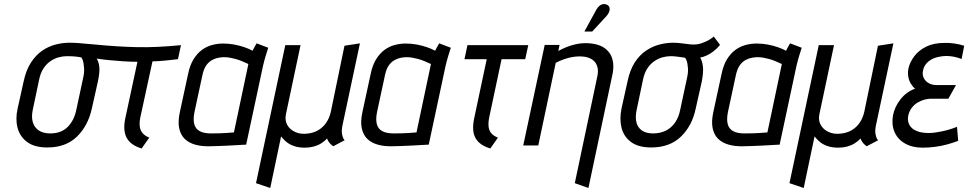

<svg xmlns="http://www.w3.org/2000/svg" viewBox="-20 -725 4826 957"><path d="M740 -419 679 -138Q674 -112 677 -92.5Q680 -73 692 -60Q704 -47 724 -39L686 15Q659 7 640.5 -6Q622 -19 612 -37Q602 -55 600 -79Q598 -103 604 -133L665 -417Q629 -417 594.5 -419.5Q560 -422 527 -425Q494 -428 462 -433Q472 -417 475 -391.5Q478 -366 468 -319L438 -185Q419 -98 363.5 -44Q308 10 216 10Q152 10 115.5 -17Q79 -44 67.5 -88Q56 -132 68 -185L98 -320Q110 -376 134.5 -413.5Q159 -451 190.5 -472.5Q222 -494 257 -503Q292 -512 325 -512Q348 -512 368.5 -510.5Q389 -509 408.5 -507Q428 -505 444 -504Q505 -498 559 -494.5Q613 -491 663.5 -490Q714 -489 767.5 -491.5Q821 -494 882 -500L867 -430Q834 -426 802.5 -423Q771 -420 740 -419ZM385 -439Q374 -441 362.5 -442.5Q351 -444 338.5 -444.5Q326 -445 313 -445Q294 -445 273 -439.5Q252 -434 232 -420.5Q212 -407 197 -384.5Q182 -362 175 -328L143 -176Q136 -142 143.5 -116Q151 -90 173 -75Q195 -60 230 -60Q285 -60 317 -92Q349 -124 360 -176L393 -330Q397 -347 398.5 -360.5Q400 -374 399 -386.5Q398 -399 396.5 -408.5Q395 -418 392 -426Q389 -434 385 -439Z M1317 -487 1259 -509Q1252 -498 1245.5 -485Q1239 -472 1239 -472Q1221 -482 1197.5 -490Q1174 -498 1147.5 -503Q1121 -508 1092 -508Q1064 -508 1036.5 -500.5Q1009 -493 985.5 -475.5Q962 -458 944 -428.5Q926 -399 917 -354L877 -169Q866 -120 873 -86.5Q880 -53 900.5 -33Q921 -13 953 -4Q985 5 1024 4Q1041 4 1064.5 3Q1088 2 1113 1Q1138 0 1159.5 -1.5Q1181 -3 1194.5 -3.5Q1208 -4 1207 -4L1291 -397Q1298 -427 1306 -452Q1314 -477 1317 -487ZM949 -165 989 -351Q996 -383 1009 -400.5Q1022 -418 1038.5 -426.5Q1055 -435 1070.5 -437.5Q1086 -440 1097 -440Q1111 -440 1125.5 -437.5Q1140 -435 1154.5 -431Q1169 -427 1185 -420.5Q1201 -414 1218 -406L1146 -65Q1142 -65 1131.5 -64Q1121 -63 1105.5 -62Q1090 -61 1071 -60.5Q1052 -60 1031 -60Q997 -60 976 -71Q955 -82 948.5 -105.5Q942 -129 949 -165Z M1687 -100 1774 -509 1697 -497 1629 -168Q1622 -137 1606.5 -114Q1591 -91 1567 -76.5Q1543 -62 1511 -59Q1478 -55 1451.5 -67Q1425 -79 1412 -102Q1399 -125 1405 -155L1478 -500H1402L1256 188L1327 212L1381 -45Q1384 -42 1391.5 -33Q1399 -24 1413 -13.5Q1427 -3 1448.5 4Q1470 11 1500 11Q1523 11 1543.5 5.5Q1564 0 1581 -10.5Q1598 -21 1610 -35Q1614 -24 1620 -16Q1626 -8 1632 -3Q1638 2 1641 4L1698 -26Q1696 -27 1691.5 -35Q1687 -43 1684.5 -59Q1682 -75 1687 -100Z M2227 -487 2169 -509Q2162 -498 2155.5 -485Q2149 -472 2149 -472Q2131 -482 2107.5 -490Q2084 -498 2057.5 -503Q2031 -508 2002 -508Q1974 -508 1946.5 -500.5Q1919 -493 1895.5 -475.5Q1872 -458 1854 -428.5Q1836 -399 1827 -354L1787 -169Q1776 -120 1783 -86.5Q1790 -53 1810.5 -33Q1831 -13 1863 -4Q1895 5 1934 4Q1951 4 1974.5 3Q1998 2 2023 1Q2048 0 2069.5 -1.5Q2091 -3 2104.5 -3.5Q2118 -4 2117 -4L2201 -397Q2208 -427 2216 -452Q2224 -477 2227 -487ZM1859 -165 1899 -351Q1906 -383 1919 -400.5Q1932 -418 1948.5 -426.5Q1965 -435 1980.5 -437.5Q1996 -440 2007 -440Q2021 -440 2035.5 -437.5Q2050 -435 2064.5 -431Q2079 -427 2095 -420.5Q2111 -414 2128 -406L2056 -65Q2052 -65 2041.5 -64Q2031 -63 2015.5 -62Q2000 -61 1981 -60.5Q1962 -60 1941 -60Q1907 -60 1886 -71Q1865 -82 1858.5 -105.5Q1852 -129 1859 -165Z M2418 -138 2480 -430H2598L2613 -500H2310L2295 -430H2406L2343 -133Q2337 -103 2338.5 -79Q2340 -55 2350 -37Q2360 -19 2378.5 -6Q2397 7 2424 15L2462 -39Q2441 -47 2429.5 -60Q2418 -73 2415.5 -92.5Q2413 -112 2418 -138Z M2957 -343 2845 188 2913 212 3031 -346Q3039 -380 3036.5 -407Q3034 -434 3023 -453Q3012 -472 2994 -485Q2976 -498 2951 -504Q2926 -510 2896 -510Q2874 -510 2849.5 -504.5Q2825 -499 2803 -490Q2781 -481 2763 -471L2769 -501H2695L2588 0H2663L2750 -412Q2772 -423 2792 -430Q2812 -437 2831.5 -440.5Q2851 -444 2870 -444Q2891 -444 2909.5 -438.5Q2928 -433 2940.5 -421Q2953 -409 2958 -390Q2963 -371 2957 -343ZM3003 -645Q3012 -655 3016 -665.5Q3020 -676 3018.5 -685Q3017 -694 3008 -700Q2998 -706 2987 -704.5Q2976 -703 2967.5 -695.5Q2959 -688 2953 -678L2893 -568H2932Z M3569 -501 3538 -543Q3519 -527 3495 -516.5Q3471 -506 3454 -504Q3438 -502 3418.5 -504Q3399 -506 3378.5 -509Q3358 -512 3335 -512Q3302 -512 3267 -503Q3232 -494 3200 -472.5Q3168 -451 3144 -414Q3120 -377 3108 -320L3078 -185Q3067 -132 3078 -88Q3089 -44 3125.5 -17Q3162 10 3226 10Q3318 10 3374 -44Q3430 -98 3448 -185L3478 -319Q3487 -366 3483.5 -394Q3480 -422 3470 -438Q3486 -441 3502.5 -448.5Q3519 -456 3536 -469Q3553 -482 3569 -501ZM3403 -330 3370 -176Q3363 -141 3345 -114.5Q3327 -88 3299 -74Q3271 -60 3235 -60Q3200 -60 3179 -75Q3158 -90 3152 -116Q3146 -142 3153 -176L3185 -328Q3192 -362 3207 -384.5Q3222 -407 3242 -420.5Q3262 -434 3283 -439.5Q3304 -445 3323 -445Q3336 -445 3348.5 -443.5Q3361 -442 3372.5 -440.5Q3384 -439 3395 -437Q3399 -432 3402 -424Q3405 -416 3406.5 -406.5Q3408 -397 3409 -385.5Q3410 -374 3408.5 -360.5Q3407 -347 3403 -330Z M3976 -487 3918 -509Q3911 -498 3904.5 -485Q3898 -472 3898 -472Q3880 -482 3856.5 -490Q3833 -498 3806.5 -503Q3780 -508 3751 -508Q3723 -508 3695.5 -500.5Q3668 -493 3644.5 -475.5Q3621 -458 3603 -428.5Q3585 -399 3576 -354L3536 -169Q3525 -120 3532 -86.5Q3539 -53 3559.5 -33Q3580 -13 3612 -4Q3644 5 3683 4Q3700 4 3723.5 3Q3747 2 3772 1Q3797 0 3818.5 -1.5Q3840 -3 3853.5 -3.5Q3867 -4 3866 -4L3950 -397Q3957 -427 3965 -452Q3973 -477 3976 -487ZM3608 -165 3648 -351Q3655 -383 3668 -400.5Q3681 -418 3697.5 -426.5Q3714 -435 3729.5 -437.5Q3745 -440 3756 -440Q3770 -440 3784.5 -437.5Q3799 -435 3813.5 -431Q3828 -427 3844 -420.5Q3860 -414 3877 -406L3805 -65Q3801 -65 3790.5 -64Q3780 -63 3764.5 -62Q3749 -61 3730 -60.5Q3711 -60 3690 -60Q3656 -60 3635 -71Q3614 -82 3607.5 -105.5Q3601 -129 3608 -165Z M4346 -100 4433 -509 4356 -497 4288 -168Q4281 -137 4265.5 -114Q4250 -91 4226 -76.5Q4202 -62 4170 -59Q4137 -55 4110.5 -67Q4084 -79 4071 -102Q4058 -125 4064 -155L4137 -500H4061L3915 188L3986 212L4040 -45Q4043 -42 4050.5 -33Q4058 -24 4072 -13.5Q4086 -3 4107.5 4Q4129 11 4159 11Q4182 11 4202.5 5.5Q4223 0 4240 -10.5Q4257 -21 4269 -35Q4273 -24 4279 -16Q4285 -8 4291 -3Q4297 2 4300 4L4357 -26Q4355 -27 4350.5 -35Q4346 -43 4343.5 -59Q4341 -75 4346 -100Z M4773 -431 4786 -497Q4760 -505 4735 -508.5Q4710 -512 4686 -511Q4634 -511 4596.5 -492.5Q4559 -474 4537 -444.5Q4515 -415 4508 -384Q4504 -363 4507 -344Q4510 -325 4519 -309.5Q4528 -294 4541 -283Q4497 -267 4468 -229.5Q4439 -192 4431 -150Q4423 -104 4438.5 -67.5Q4454 -31 4490.5 -10Q4527 11 4579 11Q4609 11 4640 7Q4671 3 4700.5 -5Q4730 -13 4756 -23L4750 -93Q4733 -86 4715 -80.5Q4697 -75 4678.5 -71Q4660 -67 4642 -64.5Q4624 -62 4608 -62Q4573 -62 4548 -72.5Q4523 -83 4512.5 -103Q4502 -123 4507 -149Q4512 -171 4524.5 -187.5Q4537 -204 4554 -214Q4571 -224 4588.5 -228.5Q4606 -233 4620 -233H4707L4745 -301H4648Q4626 -301 4609 -310.5Q4592 -320 4584 -337Q4576 -354 4581 -375Q4585 -393 4595.5 -406Q4606 -419 4622.5 -428.5Q4639 -438 4661 -442Q4679 -446 4696.5 -446Q4714 -446 4733 -442.5Q4752 -439 4773 -431Z"/></svg>

Font: Advent Pro Medium
Style: Italic
Weight: 500
Italic angle: -12°
Version: Version 3.000